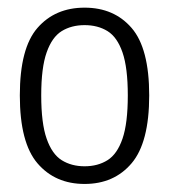

<svg xmlns="http://www.w3.org/2000/svg" viewBox="-20 -766 430 489"><path d="M195.5 -297.5Q120.5 -297.5 75.5 -350Q30.5 -402.5 30.5 -523Q30.5 -643.5 75.5 -695Q120.5 -746.5 195.5 -746.5Q270.5 -746.5 315.2 -694.8Q360 -643 360 -523Q360 -403 315.2 -350.2Q270.5 -297.5 195.5 -297.5ZM195.5 -342.5Q229 -342.5 253.8 -358Q278.5 -373.5 292 -412.8Q305.5 -452 305.5 -523Q305.5 -593.5 292 -632.5Q278.5 -671.5 253.8 -686.8Q229 -702 195.5 -702Q162 -702 137.2 -686.8Q112.5 -671.5 98.8 -632.5Q85 -593.5 85 -523Q85 -452 98.8 -412.8Q112.5 -373.5 137.2 -358Q162 -342.5 195.5 -342.5Z"/></svg>

Font: Encode Sans Cnd Lt
Style: Regular
Weight: 300
Width: 3
Designer: Multiple Designers
Foundry: Impallari Type
Version: Version 3.002; ttfautohint (v1.8.3) -l 8 -r 50 -G 200 -x 14 